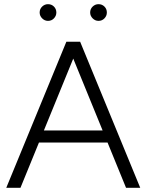

<svg xmlns="http://www.w3.org/2000/svg" viewBox="-20 -900 702 920"><path d="M584 0 298 -700H364L652 0ZM10 0 298 -700H364L78 0ZM146 -217V-275H516V-217ZM452 -800Q436 -800 424 -812Q412 -824 412 -840Q412 -857 424 -868.5Q436 -880 452 -880Q469 -880 480.5 -868.5Q492 -857 492 -840Q492 -824 480.5 -812Q469 -800 452 -800ZM210 -800Q194 -800 182 -812Q170 -824 170 -840Q170 -857 182 -868.5Q194 -880 210 -880Q227 -880 238.5 -868.5Q250 -857 250 -840Q250 -824 238.5 -812Q227 -800 210 -800Z"/></svg>

Font: Figtree Light Light
Style: Regular
Weight: 300
Version: Version 2.001;gftools[0.9.30]